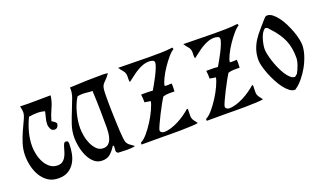

<svg xmlns="http://www.w3.org/2000/svg" viewBox="-56 -805 1927 1141"><g transform="rotate(-20 907.0 -234.5)"><path d="M93 -465Q141 -463 189.5 -464Q238 -465 286 -465Q282 -428 265 -391.5Q248 -355 238 -319Q246 -313 254 -308Q262 -303 266 -294Q265 -283 258.5 -274Q252 -265 240 -265Q223 -265 215.5 -280Q208 -295 208 -309Q208 -329 213.5 -348Q219 -367 223 -387Q201 -394 174 -394Q150 -394 122 -389Q102 -348 90.5 -304.5Q79 -261 79 -216Q79 -193 85 -165.5Q91 -138 103.5 -114.5Q116 -91 136 -75Q156 -59 184 -59Q203 -59 215 -67.5Q227 -76 234.5 -89Q242 -102 247 -117.5Q252 -133 255.5 -146Q259 -159 263.5 -167.5Q268 -176 275 -176Q286 -176 289 -170.5Q292 -165 292 -156Q292 -125 286 -94.5Q280 -64 265 -39.5Q250 -15 225.5 0Q201 15 164 15Q125 15 98 -3Q71 -21 54 -49.5Q37 -78 29 -112Q21 -146 21 -179Q21 -218 33 -255.5Q45 -293 60 -325.5Q75 -358 87 -384Q99 -410 99 -426Q99 -436 97 -445.5Q95 -455 93 -465Z M619 -475Q634 -475 651 -472Q633 -447 621.5 -436.5Q610 -426 604 -416.5Q598 -407 596 -391Q594 -375 594 -340Q594 -328 594 -304.5Q594 -281 595 -251.5Q596 -222 597 -190Q598 -158 599.5 -129.5Q601 -101 603.5 -80Q606 -59 609 -52Q616 -37 629 -28.5Q642 -20 654 -10Q643 -7 631 -6Q619 -5 607 -5Q592 -5 577 -6Q562 -7 547 -7Q534 -13 535.5 -25.5Q537 -38 537 -49L536 -54L531 -57Q515 -31 495.5 -13Q476 5 444 5Q413 5 391.5 -14.5Q370 -34 357 -62.5Q344 -91 338 -122.5Q332 -154 332 -179Q332 -221 345.5 -260.5Q359 -300 374 -336.5Q389 -373 401 -406Q413 -439 410 -469Q515 -475 619 -475ZM434 -404Q411 -367 397.5 -316Q384 -265 384 -221Q384 -201 388.5 -173.5Q393 -146 404 -121.5Q415 -97 432 -79.5Q449 -62 475 -62Q494 -62 506 -73Q518 -84 524 -100.5Q530 -117 532 -135.5Q534 -154 534 -169Q534 -228 533 -286.5Q532 -345 529 -404Q513 -404 497.5 -406Q482 -408 466 -408Q447 -408 434 -404Z M719 -481Q767 -481 815.5 -479.5Q864 -478 912 -478Q950 -478 987.5 -478.5Q1025 -479 1063 -484L1066 -473Q1051 -465 1030.5 -441Q1010 -417 990.5 -388Q971 -359 957 -330Q943 -301 942 -285Q953 -283 964 -284Q975 -285 986 -285L987 -269L986 -235Q968 -235 949.5 -235Q931 -235 913 -229Q908 -222 893 -195Q878 -168 862.5 -137.5Q847 -107 835 -80.5Q823 -54 823 -48Q823 -39 830.5 -34Q838 -29 846 -29Q868 -29 891.5 -36.5Q915 -44 938.5 -56Q962 -68 983 -83Q1004 -98 1020 -112L1025 -109L1024 -66Q1024 -50 1033 -36.5Q1042 -23 1052 -11Q1040 -8 1007.5 -6.5Q975 -5 938 -4.5Q901 -4 867 -4.5Q833 -5 817 -5H694V-17Q714 -26 736.5 -52.5Q759 -79 779.5 -111Q800 -143 815 -175.5Q830 -208 834 -229Q824 -231 815 -232Q806 -233 796 -235Q796 -248 795.5 -260.5Q795 -273 793 -285Q811 -285 829.5 -285Q848 -285 866 -283Q872 -293 884 -314Q896 -335 908 -358.5Q920 -382 928.5 -403.5Q937 -425 937 -435Q937 -447 925.5 -450.5Q914 -454 905 -454Q882 -454 862.5 -446.5Q843 -439 825 -428Q807 -417 790 -403.5Q773 -390 756 -378Q753 -387 753.5 -396.5Q754 -406 754 -415Q754 -437 742 -450.5Q730 -464 719 -481Z M1131 -481Q1179 -481 1227.5 -479.5Q1276 -478 1324 -478Q1362 -478 1399.5 -478.5Q1437 -479 1475 -484L1478 -473Q1463 -465 1442.5 -441Q1422 -417 1402.5 -388Q1383 -359 1369 -330Q1355 -301 1354 -285Q1365 -283 1376 -284Q1387 -285 1398 -285L1399 -269L1398 -235Q1380 -235 1361.5 -235Q1343 -235 1325 -229Q1320 -222 1305 -195Q1290 -168 1274.5 -137.5Q1259 -107 1247 -80.5Q1235 -54 1235 -48Q1235 -39 1242.5 -34Q1250 -29 1258 -29Q1280 -29 1303.5 -36.5Q1327 -44 1350.5 -56Q1374 -68 1395 -83Q1416 -98 1432 -112L1437 -109L1436 -66Q1436 -50 1445 -36.5Q1454 -23 1464 -11Q1452 -8 1419.5 -6.5Q1387 -5 1350 -4.5Q1313 -4 1279 -4.5Q1245 -5 1229 -5H1106V-17Q1126 -26 1148.5 -52.5Q1171 -79 1191.5 -111Q1212 -143 1227 -175.5Q1242 -208 1246 -229Q1236 -231 1227 -232Q1218 -233 1208 -235Q1208 -248 1207.5 -260.5Q1207 -273 1205 -285Q1223 -285 1241.5 -285Q1260 -285 1278 -283Q1284 -293 1296 -314Q1308 -335 1320 -358.5Q1332 -382 1340.5 -403.5Q1349 -425 1349 -435Q1349 -447 1337.5 -450.5Q1326 -454 1317 -454Q1294 -454 1274.5 -446.5Q1255 -439 1237 -428Q1219 -417 1202 -403.5Q1185 -390 1168 -378Q1165 -387 1165.5 -396.5Q1166 -406 1166 -415Q1166 -437 1154 -450.5Q1142 -464 1131 -481Z M1656 -471Q1674 -471 1691 -457.5Q1708 -444 1723.5 -423Q1739 -402 1752 -375.5Q1765 -349 1774.5 -323Q1784 -297 1789 -273.5Q1794 -250 1794 -235Q1794 -205 1783 -170.5Q1772 -136 1754 -103.5Q1736 -71 1712.5 -43Q1689 -15 1664 1Q1646 2 1628.5 -11.5Q1611 -25 1595 -46.5Q1579 -68 1565 -95Q1551 -122 1540.5 -149Q1530 -176 1524 -199.5Q1518 -223 1518 -238Q1518 -274 1527.5 -303Q1537 -332 1553 -357Q1569 -382 1589.5 -405Q1610 -428 1632 -454Q1637 -459 1642.5 -465Q1648 -471 1656 -471ZM1618 -403Q1607 -395 1599 -380.5Q1591 -366 1586 -349.5Q1581 -333 1578 -316Q1575 -299 1575 -286Q1575 -274 1579.5 -253Q1584 -232 1591.5 -208.5Q1599 -185 1610 -160.5Q1621 -136 1633.5 -116Q1646 -96 1660 -83.5Q1674 -71 1689 -71L1705 -84Q1716 -103 1725.5 -129.5Q1735 -156 1735 -177Q1735 -241 1714.5 -288Q1694 -335 1651 -381Q1644 -389 1637 -397Q1630 -405 1618 -403Z"/></g></svg>

Font: Germanica
Style: Regular
Weight: 400
Designer: Peter Wiegel
Foundry: Peter Wiegel